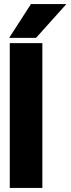

<svg xmlns="http://www.w3.org/2000/svg" viewBox="-20 -923 349 943"><path d="M25 -737H157L306 -903H132ZM28 0H188V-711H28Z"/></svg>

Font: Asimov Pro
Style: Blk
Weight: 900
Designer: Google
Version: Version 2.000980; 2014